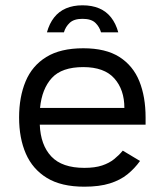

<svg xmlns="http://www.w3.org/2000/svg" viewBox="-20 -693 617 724"><path d="M291 -673Q327 -673 354 -661.5Q381 -650 399 -627Q417 -604 426 -571H361Q355 -592 339.5 -607Q324 -622 291 -622Q259 -622 243 -607Q227 -592 221 -571H157Q166 -604 184 -627Q202 -650 229 -661.5Q256 -673 291 -673ZM529 -223H130Q133 -146 173.5 -103Q214 -60 298 -60Q338 -60 365 -69Q392 -78 410.5 -93Q429 -108 443 -125L508 -86Q488 -58 461 -36Q434 -14 394.5 -1.5Q355 11 298 11Q211 11 157 -22Q103 -55 77.5 -113.5Q52 -172 52 -250Q52 -327 76.5 -386Q101 -445 154.5 -478Q208 -511 294 -511Q379 -511 430.5 -478Q482 -445 505.5 -386.5Q529 -328 529 -250ZM131 -286H449Q449 -355 411 -397.5Q373 -440 294 -440Q213 -440 175.5 -399Q138 -358 131 -286Z"/></svg>

Font: Nata Sans
Style: Regular
Weight: 400
Designer: Daniel Uzquiano Cruz
Version: Version 1.001